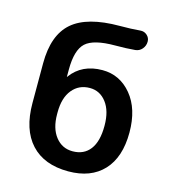

<svg xmlns="http://www.w3.org/2000/svg" viewBox="-112 -835 835 936"><g transform="rotate(15 306.0 -367.0)"><path d="M194 -255V-245Q194 -174 227 -132Q260 -90 313 -90Q370 -90 401 -130.5Q432 -171 432 -249V-250V-251Q432 -325 399.5 -367.5Q367 -410 316 -410Q261 -410 227.5 -369Q194 -328 194 -255ZM318 10Q196 10 130 -61.5Q64 -133 64 -267V-467Q64 -610 139 -675Q214 -740 378 -740Q436 -740 480 -744Q500 -746 514.5 -733Q529 -720 529 -701Q529 -680 515.5 -664Q502 -648 481 -646Q438 -642 381 -642Q272 -642 232.5 -605.5Q193 -569 193 -470V-434V-433Q195 -433 195 -435Q250 -510 353 -510Q441 -510 499.5 -439.5Q558 -369 558 -250Q558 -125 495 -57.5Q432 10 318 10Z"/></g></svg>

Font: Rounded Mplus 1c Bold
Style: Bold
Weight: 700
Version: Version 1.059.20150529